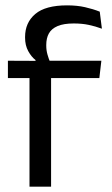

<svg xmlns="http://www.w3.org/2000/svg" viewBox="-20 -696 416 716"><path d="M230 -676Q267.5 -676 297.2 -669.2Q327 -662.5 352 -652.5L360 -589Q335.5 -598 310.8 -603.2Q286 -608.5 255 -608.5Q217.5 -608.5 194.8 -598.8Q172 -589 162.2 -571.2Q152.5 -553.5 152.5 -528.5V-526Q152.5 -508.5 157 -492.8Q161.5 -477 167 -464L112.5 -462V-472Q97 -484 85.2 -505.5Q73.5 -527 73.5 -555.5V-558Q73.5 -611.5 111.5 -643.8Q149.5 -676 230 -676ZM90 0V-444.5H170.5V0ZM9.5 -405V-469.5L121 -469L154 -469.5H358L350.5 -405Z"/></svg>

Font: Anek Bangla
Style: Regular
Weight: 400
Designer: Sulekha Rajkumar (Bangla), Yesha Goshar (Latin)
Foundry: Ek Type
Version: Version 1.003